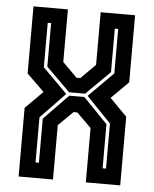

<svg xmlns="http://www.w3.org/2000/svg" viewBox="-51 -743 630 787"><g transform="rotate(5 264.0 -350.0)"><path d="M55 0V-282.5L126.5 -354L55 -424V-700H196.5V-483.5L256 -424H272L331.5 -483.5V-700H473V-424L402.5 -354L473 -282.5V0H331.5V-223.5L272 -282.5H256L196.5 -223.5V0ZM119 -63.5H133V-245L233 -348H295L395 -245V-63.5H409V-249L308 -354L409 -455V-638H395V-459L297 -362H231L133 -459V-638H119V-455L220 -354L119 -249Z"/></g></svg>

Font: Tourney Condensed Regular
Style: Bold
Weight: 700
Width: 3
Designer: Tyler Finck
Foundry: Etcetera Type Co
Version: Version 1.010; ttfautohint (v1.8.3)